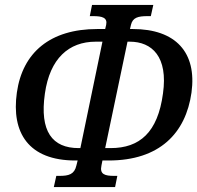

<svg xmlns="http://www.w3.org/2000/svg" viewBox="-20 -744 796 774"><path d="M197 10H444L453 -35H440C403 -35 381 -41 389 -77L393 -97H418C623 -97 729 -207 752 -371C774 -532 689 -627 515 -627H504L508 -644C515 -673 536 -679 575 -679H588L598 -724H351L342 -679H355C392 -679 414 -673 408 -644L404 -627H372C183 -627 71 -533 48 -371C25 -209 95 -97 284 -97H293L288 -77C280 -41 257 -35 220 -35H207ZM304 -147H297C191 -147 139 -214 161 -367C181 -508 257 -576 366 -576H393ZM404 -147 494 -576H503C593 -576 658 -515 637 -367C616 -210 543 -147 426 -147Z"/></svg>

Font: Noto Serif Condensed Medium
Style: Italic
Weight: 500
Width: 3
Italic angle: -12°
Designer: Monotype Design Team
Foundry: Monotype Imaging Inc.
Version: Version 2.013